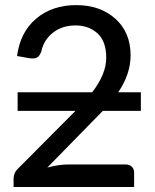

<svg xmlns="http://www.w3.org/2000/svg" viewBox="-20 -746 617 766"><path d="M347.7 -377.9Q403.8 -450.2 403.8 -515.6Q403.8 -581.1 369.1 -612.8Q334.5 -644.5 281.2 -644.5Q228 -644.5 191.4 -615.7Q154.8 -586.9 145 -541.5Q138.7 -522.9 128.2 -516.8Q117.7 -510.7 97.7 -513.7L47.9 -522.5Q61 -618.7 124.8 -672.1Q188.5 -725.6 284.2 -725.6Q379.9 -725.6 440.4 -671.1Q501 -616.7 501 -524.9Q501 -450.7 451.7 -377.9H542V-303.7H390.1L168.9 -77.6Q215.3 -89.8 250.5 -89.8H481.4Q497.1 -89.8 506.1 -80.8Q515.1 -71.8 515.1 -57.6V0H34.2V-32.7Q34.2 -56.6 50.8 -72.3L278.8 -301.3L280.8 -303.7H50.3V-377.9Z"/></svg>

Font: Lato-Medium
Style: Regular
Weight: 500
Designer: Lukasz Dziedzic
Foundry: tyPoland Lukasz Dziedzic
Version: Version 2.006; 2014-01-15